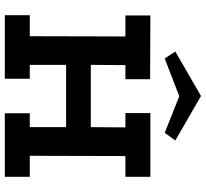

<svg xmlns="http://www.w3.org/2000/svg" viewBox="-48 -786 834 777"><g transform="rotate(90 368.5 -397.0)"><path d="M42 -589 300 -588V-488H243L242 -348H494L495 -488H437V-589H695V-488H611L610 -101H695V0H438V-101H494V-248H242V-101H298V0H41V-101H126L127 -488H42ZM368 -794 548 -690 517 -647 369 -706 216 -647 188 -690Z"/></g></svg>

Font: Podkova
Style: Bold
Weight: 700
Designer: Ilya Yudin
Foundry: Cyreal (www.cyreal.org)
Version: Version 2.102; ttfautohint (v1.8.1.43-b0c9)